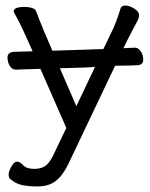

<svg xmlns="http://www.w3.org/2000/svg" viewBox="-20 -505 540 689"><path d="M321 -265 294 -263 195 -260 254 -124ZM423 -332Q441 -333 464 -334Q476 -334 485 -321Q494 -308 494 -290Q494 -272 473 -271L450 -270L393 -269L226 82Q206 124 180.5 144Q155 164 116 164H106Q87 164 63 160Q39 156 16 137Q11 132 11 121Q11 110 21 92.5Q31 75 41 75Q51 75 63.5 88Q76 101 102.5 101Q129 101 144.5 89Q160 77 174 46L218 -46L125 -258L62 -256L38 -255H37Q24 -255 15.5 -268Q7 -281 7 -299Q7 -317 29 -319L62 -320L97 -321L72 -377Q50 -425 39.5 -443.5Q29 -462 29 -464Q29 -480 66.5 -480Q104 -480 110 -464Q118 -441 138 -393L168 -323L351 -329L377 -383Q397 -422 413 -476Q416 -485 430.5 -485Q445 -485 462 -474Q479 -463 479 -452Q479 -441 473.5 -430.5Q468 -420 457 -399.5Q446 -379 437 -361Z"/></svg>

Font: LXGW WenKai Lite
Style: Regular
Weight: 400
Designer: LXGW / Fontworks Inc.
Foundry: LXGW / Fontworks Inc.
Version: Version 1.511; March 25, 2025